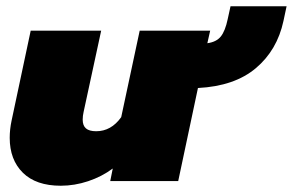

<svg xmlns="http://www.w3.org/2000/svg" viewBox="-20 -578 935 613"><path d="M11 -138Q11 -165 17 -193L78 -480H303L247 -221Q244 -208 244 -196Q244 -177 254.5 -168Q265 -159 287 -159Q335 -159 367 -204L426 -480H651L642 -440Q671 -444 685 -461.5Q699 -479 707 -517L716 -558H895L885 -511Q865 -418 797 -360.5Q729 -303 612 -297L549 0H332L340 -40Q305 -14 261.5 0.5Q218 15 174 15Q95 15 53 -26.5Q11 -68 11 -138Z"/></svg>

Font: Prompt Black
Style: Italic
Weight: 900
Italic angle: -12°
Designer: Katatrad Team
Foundry: CadsonDemak
Version: Version 1.001